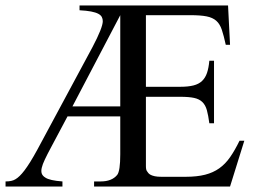

<svg xmlns="http://www.w3.org/2000/svg" viewBox="-32 -682 942 702"><path d="M809.1 0H312V-18.6H335.9Q377 -18.6 396.5 -42.5Q407.7 -56.6 407.7 -117.7V-256.3H214.8L154.3 -142.6Q140.6 -117.2 132.1 -99.1Q123.5 -81.1 120.6 -68.4Q117.7 -55.7 120.8 -47.1Q124 -38.6 133.8 -32.7Q149.4 -22 196.3 -18.6V0H-11.7V-18.6Q-0.5 -18.6 8.8 -20.5Q18.1 -22.5 24.9 -26.9Q32.2 -31.2 40 -38.8Q47.9 -46.4 57.4 -58.8Q66.9 -71.3 78.4 -89.6Q89.8 -107.9 104 -133.8L306.2 -509.8Q324.7 -544.9 334.2 -568.8Q343.8 -592.8 343.8 -604.5Q343.8 -612.8 340.3 -619.6Q336.9 -626.5 327.4 -631.6Q317.9 -636.7 301.3 -639.9Q284.7 -643.1 258.8 -644.5V-662.1H801.8L809.1 -518.1H793.5Q786.1 -551.8 779.1 -573Q772 -594.2 758.8 -606Q745.6 -617.7 723.4 -622.1Q701.2 -626.5 664.1 -626.5H501.5V-364.7H627.4Q655.8 -364.7 675.3 -369.6Q694.8 -374.5 706.8 -386Q718.8 -397.5 724.9 -415.5Q731 -433.6 733.4 -460H750.5V-231.4H733.4Q729.5 -260.3 724.4 -279.1Q719.2 -297.9 708 -308.8Q696.8 -319.8 677.7 -324Q658.7 -328.1 627.4 -328.1H501.5V-74.7Q501.5 -61 505.4 -56.2Q507.3 -52.7 510.5 -49.1Q513.7 -45.4 519.3 -42.5Q524.9 -39.6 534.2 -37.6Q543.5 -35.6 558.1 -35.6H646.5Q688 -35.6 717.8 -43.2Q747.6 -50.8 769.8 -66.7Q792 -82.5 809.3 -107.4Q826.7 -132.3 843.8 -167.5H861.3ZM407.7 -626.5 232.9 -293H407.7Z"/></svg>

Font: Doulos SIL CyrE
Style: Regular
Weight: 400
Designer: Walt Agee, Victor Gaultney, Peter Martin, Debbi Hosken, Becca Hirsbrunner
Foundry: SIL International
Version: Version 5.000